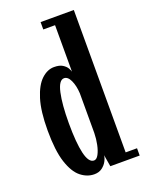

<svg xmlns="http://www.w3.org/2000/svg" viewBox="-143 -822 693 904"><g transform="rotate(-20 203.0 -370.0)"><path d="M170 10Q134 10 102.8 -15Q71.5 -40 52.2 -98.8Q33 -157.5 33 -259Q33 -355 51.5 -414.5Q70 -474 99.8 -501.8Q129.5 -529.5 163 -529.5Q190 -529.5 205.2 -520Q220.5 -510.5 227.2 -498.8Q234 -487 235.5 -480V-713H176.5V-750H343V-36.5H400V0H253L243 -59Q242 -45.5 233.5 -29.5Q225 -13.5 209.2 -1.8Q193.5 10 170 10ZM190.5 -51.5Q203.5 -51.5 213.5 -69.8Q223.5 -88 229.2 -115.8Q235 -143.5 235.5 -173V-371.5Q233.5 -410 221 -437Q208.5 -464 189.5 -464Q163.5 -464 151 -407.2Q138.5 -350.5 138.5 -257Q138.5 -158.5 151.2 -105Q164 -51.5 190.5 -51.5Z"/></g></svg>

Font: Imbue 10pt SemiBold
Style: Regular
Weight: 600
Designer: Tyler Finck
Foundry: Etcetera Type Company
Version: Version 1.102; ttfautohint (v1.8.3)